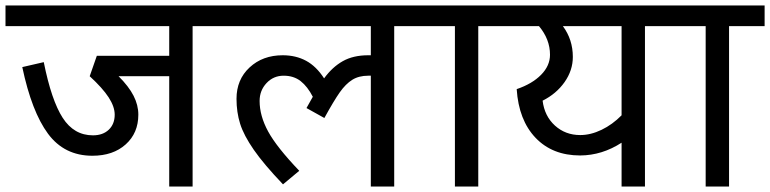

<svg xmlns="http://www.w3.org/2000/svg" viewBox="-40 -678 2800 698"><path d="M660.2 -583V0H575.2V-400.9H391.1Q428.2 -363.8 445.6 -329.8Q462.9 -295.9 462.9 -261.2Q462.9 -194.3 417 -153.1Q371.1 -111.8 295.9 -111.8Q193.8 -111.8 134.5 -191.9Q75.2 -272 41 -434.1L119.1 -452.1Q147 -313 188 -249.5Q229 -186 297.9 -186Q334 -186 355.5 -206.5Q377 -227.1 377 -261.2Q377 -290 355 -324Q333 -357.9 286.1 -400.9L312 -475.1H575.2V-583H-20V-658.2H789.1V-583Z M1393.1 -583V0H1308.1V-402.8H1298.8Q1264.6 -402.8 1240.7 -387.9Q1216.8 -373 1195.3 -342.5Q1173.8 -312 1139.2 -249L1074.2 -285.2L1097.2 -326.2Q1078.1 -363.3 1053 -383.1Q1027.8 -402.8 991.2 -402.8Q954.1 -402.8 929 -376Q903.8 -349.1 903.8 -311Q903.8 -256.8 934.8 -200Q965.8 -143.1 1047.9 -57.1L988.8 -7.8Q918.9 -81.1 882.6 -133.5Q846.2 -186 833 -228Q819.8 -270 819.8 -318.8Q819.8 -388.7 867.4 -432.9Q915 -477.1 987.8 -477.1Q1035.6 -477.1 1072.8 -457Q1109.9 -437 1138.2 -393.1Q1168 -434.1 1206.1 -455.6Q1244.1 -477.1 1298.8 -477.1H1308.1V-583H761.2V-658.2H1522V-583Z M1698.7 -583V0H1613.8V-583H1485.8V-658.2H1828.1V-583Z M2304.7 -583V0H2219.7V-159.2Q2148.9 -113.3 2069.3 -112.8Q1968.3 -112.8 1907 -177Q1845.7 -241.2 1838.4 -354Q1894.5 -373 1927 -406Q1959.5 -439 1959.5 -479Q1959.5 -535.2 1919.4 -583H1799.8V-658.2H2433.6V-583ZM2006.3 -583Q2042.5 -534.2 2042.5 -471.2Q2042.5 -422.4 2012.5 -379.6Q1982.4 -336.9 1932.6 -312Q1939.5 -255.9 1977.5 -221.4Q2015.6 -187 2069.3 -187Q2107.4 -187 2147 -206.1Q2186.5 -225.1 2219.7 -258.8V-583Z M2610.4 -583V0H2525.4V-583H2397.5V-658.2H2739.7V-583Z"/></svg>

Font: Sarala
Style: Regular
Weight: 400
Designer: Andres Torresi
Foundry: Huerta Tipografica
Version: Version 1.004;PS 001.003;hotconv 1.0.70;makeotf.lib2.5.58329